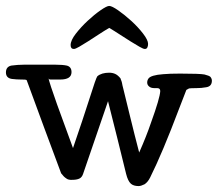

<svg xmlns="http://www.w3.org/2000/svg" viewBox="-20 -613 734 647"><path d="M468 -448Q463 -448 450 -455.5Q437 -463 420 -473.5Q403 -484 384 -496.5Q365 -509 348 -519Q331 -509 312 -496.5Q293 -484 276.5 -473.5Q260 -463 247 -455.5Q234 -448 229 -448Q218 -448 218 -461Q218 -477 235.5 -499.5Q253 -522 275.5 -543Q298 -564 319 -578.5Q340 -593 348 -593Q357 -593 378.5 -578Q400 -563 422.5 -542.5Q445 -522 462 -500Q479 -478 479 -465Q479 -458 476.5 -453Q474 -448 468 -448ZM520 -306Q520 -316 510 -316H501Q488 -316 482 -322Q476 -327 476 -335Q476 -342 480 -348Q488 -360 530 -363Q551 -365 587 -365Q653 -365 669 -362Q685 -358 689 -354Q694 -348 694 -341Q694 -322 675 -319Q659 -316 641 -316Q623 -316 617 -315Q609 -311 608 -310Q586 -252 584 -248Q527 -97 486 -15Q478 1 467 8Q455 14 447 14Q430 14 421 6Q411 -3 405 -27Q375 -150 344 -272Q302 -150 260 -27Q256 -15 247 -11Q238 -7 224 -7Q210 -6 203 -12Q195 -17 186 -29Q128 -184 71 -340Q70 -344 68 -344Q67 -345 51 -345Q36 -345 20 -347Q0 -350 0 -369Q0 -388 18 -392Q40 -395 60 -395H167Q191 -395 205 -392Q221 -388 221 -370Q221 -345 183 -345H150Q144 -345 143 -351Q147 -332 172 -262Q200 -185 226 -114Q261 -216 281 -279Q304 -352 308 -356Q322 -368 348 -368Q359 -368 368 -364Q377 -360 386 -349Q387 -345 388 -343Q389 -342 391 -334Q392 -327 396 -312Q398 -303 416 -230Q434 -156 449 -99Q473 -153 489 -200Q519 -283 520 -306ZM543 -147Z"/></svg>

Font: Scratch Savers
Style: Book
Weight: 400
Designer: Pablo Impallari, Rodrigo Fuenzalida, Brenda Gallo
Foundry: Pablo Impallari, Rodrigo Fuenzalida, Brenda Gallo
Version: Version 4.0b1